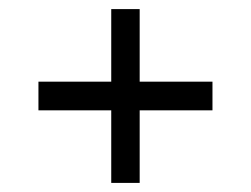

<svg xmlns="http://www.w3.org/2000/svg" viewBox="-20 -436 552 422"><path d="M224.5 -416H287V-34H224.5ZM447 -256.5V-193.5H64.5V-256.5Z"/></svg>

Font: Newsreader 16pt 16pt SemiBold
Style: Regular
Weight: 600
Version: Version 1.003